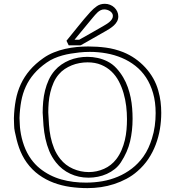

<svg xmlns="http://www.w3.org/2000/svg" viewBox="-20 -952 888 1004"><path d="M398.4 -714.8H339.4Q336.4 -720.7 333.5 -726.8Q330.6 -732.9 327.6 -738.8Q358.9 -776.9 389.2 -814.9Q419.4 -853 452.6 -889.6Q469.2 -907.7 486.8 -919.9Q504.4 -932.1 528.3 -932.1Q542.5 -932.1 555.4 -927Q568.4 -921.9 577.9 -912.8Q587.4 -903.8 593 -891.8Q598.6 -879.9 598.6 -866.2Q598.6 -852.1 592.3 -840.3Q585.9 -828.6 575.9 -819.3Q565.9 -810.1 554.2 -802.5Q542.5 -794.9 531.2 -788.6Q499 -770 467.3 -752.2Q435.5 -734.4 403.3 -715.8ZM390.6 -742.2Q422.9 -760.3 454.6 -778.3Q486.3 -796.4 518.6 -814.9Q525.9 -819.3 534.9 -824.7Q543.9 -830.1 551.8 -836.7Q559.6 -843.3 564.9 -851.3Q570.3 -859.4 570.3 -868.7Q570.3 -876.5 566.2 -882.8Q562 -889.2 555.4 -893.6Q548.8 -897.9 540.8 -900.4Q532.7 -902.8 524.9 -902.8Q515.1 -902.8 506.6 -898.7Q498 -894.5 490.7 -887.9Q483.4 -881.3 477.1 -873.8Q470.7 -866.2 464.8 -859.4Q440.9 -830.1 417.2 -801.8Q393.6 -773.4 369.6 -744.1H399.9ZM232.4 -364.3Q233.9 -333 236.1 -300.5Q238.3 -268.1 244.6 -236.8Q251 -205.6 262.9 -176Q274.9 -146.5 295.4 -120.6Q322.3 -86.9 361.8 -69.6Q401.4 -52.2 444.3 -52.2Q485.8 -52.2 523.9 -69.1Q562 -85.9 588.4 -120.1Q605 -142.1 615.7 -167.2Q626.5 -192.4 632.8 -219.2Q639.2 -246.1 641.6 -273.9Q644 -301.8 644 -329.1Q644 -362.3 639.9 -397Q635.7 -431.6 626.2 -464.6Q616.7 -497.6 601.3 -526.9Q585.9 -556.2 563 -578.1Q540 -600.1 509 -613Q478 -626 438 -626Q417 -626 395.8 -622.1Q374.5 -618.2 355.2 -610.4Q335.9 -602.5 318.6 -591.1Q301.3 -579.6 288.1 -564Q271 -544.4 260.3 -520Q249.5 -495.6 243.2 -469.2Q236.8 -442.9 234.6 -416Q232.4 -389.2 232.4 -364.3ZM203.1 -362.8Q203.1 -390.6 205.8 -420.4Q208.5 -450.2 215.6 -479Q222.7 -507.8 234.9 -534.4Q247.1 -561 266.1 -583Q281.7 -601.1 301.3 -614.5Q320.8 -627.9 342.8 -637Q364.7 -646 388.9 -650.4Q413.1 -654.8 437 -654.8Q464.8 -654.8 491.2 -648.9Q517.6 -643.1 541 -631.3Q568.4 -617.7 588.9 -595.2Q609.4 -572.8 624.5 -546.9Q638.7 -522.9 648.2 -496.1Q657.7 -469.2 663.3 -441.7Q668.9 -414.1 671.1 -386Q673.3 -357.9 673.3 -330.6Q673.3 -268.6 660.2 -212.6Q647 -156.7 612.3 -103.5Q599.1 -83 580.1 -67.9Q561 -52.7 538.8 -42.7Q516.6 -32.7 492.2 -27.8Q467.8 -22.9 442.9 -22.9Q391.1 -22.9 347.2 -43.5Q303.2 -64 272.5 -103Q250.5 -130.9 237.5 -162.4Q224.6 -193.8 217.5 -227.1Q210.4 -260.3 207.5 -294.7Q204.6 -329.1 203.1 -362.8ZM52.7 -334Q54.2 -384.3 62.5 -428.7Q70.8 -473.1 88.9 -512Q106.9 -550.8 135.7 -584.7Q164.6 -618.7 207 -648.4Q231.9 -666 261 -677.7Q290 -689.5 320.3 -696.3Q350.6 -703.1 381.6 -706.1Q412.6 -709 441.4 -709Q488.8 -709 534.4 -702.9Q580.1 -696.8 624.5 -679.2Q657.2 -666 686.3 -645.8Q715.3 -625.5 739.3 -599.6Q763.2 -573.7 780.8 -543Q798.3 -512.2 807.6 -478.5Q815.9 -449.2 819.6 -420.4Q823.2 -391.6 823.2 -361.8Q823.2 -319.3 816.2 -277.1Q809.1 -234.9 794.2 -195.6Q779.3 -156.2 755.9 -121.1Q732.4 -85.9 699.2 -57.1Q672.9 -33.7 641.6 -17.1Q610.4 -0.5 576.7 10.5Q543 21.5 507.8 26.6Q472.7 31.7 437.5 31.7Q392.1 31.7 347.2 25.4Q302.2 19 261 3.7Q219.7 -11.7 183.6 -37.6Q147.5 -63.5 119.6 -102.1Q106.4 -120.6 96.7 -139.9Q86.9 -159.2 79.8 -179.2Q72.8 -199.2 67.4 -220.2Q62 -241.2 57.6 -263.2Q53.7 -280.8 53.7 -298.6Q53.7 -316.4 52.7 -334ZM82 -335.4Q83 -318.8 83.5 -302.2Q84 -285.6 86.4 -269.5Q91.8 -229.5 105.7 -190.7Q119.6 -151.9 143.1 -119.1Q162.6 -92.3 187.5 -72Q212.4 -51.8 241 -37.1Q269.5 -22.5 300.8 -13.7Q332 -4.9 364.3 -1Q380.9 1 397.2 2Q413.6 2.9 430.2 2.9Q473.6 2.9 515.6 -4.4Q557.6 -11.7 596.4 -28.1Q635.3 -44.4 669.2 -70.3Q703.1 -96.2 729.5 -132.8Q745.1 -154.8 755.9 -178.5Q766.6 -202.1 774.4 -227.1Q784.7 -259.3 789.3 -293Q793.9 -326.7 793.9 -360.4Q793.9 -418.5 780.5 -464.8Q767.1 -511.2 743.7 -546.9Q720.2 -582.5 687.7 -607.9Q655.3 -633.3 616.9 -649.4Q578.6 -665.5 536.1 -673.1Q493.7 -680.7 449.7 -680.7Q421.9 -680.7 394.5 -677.7Q372.6 -675.3 350.1 -671.6Q327.6 -668 305.7 -661.9Q283.7 -655.8 262.9 -646.7Q242.2 -637.7 223.6 -624.5Q184.6 -597.2 158 -566.2Q131.3 -535.2 115 -499.5Q98.6 -463.9 91.1 -423.1Q83.5 -382.3 82 -335.4Z"/></svg>

Font: XB Kayhan Pook
Style: Regular
Weight: 700
Designer: Behnam
Foundry: Irmug
Version: Version 7.300 2009